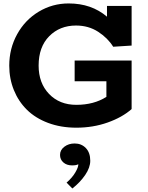

<svg xmlns="http://www.w3.org/2000/svg" viewBox="-20 -720 852 1104"><path d="M417 -573.2Q323.7 -573.2 262.9 -511.7Q202.1 -450.2 202.1 -342.8Q202.1 -242.2 262.2 -179.7Q322.3 -117.2 418.9 -117.2Q520 -117.2 591.8 -163.1V-252.9H409.2V-372.1H736.8V-92.8Q683.1 -45.4 599.1 -15.6Q515.1 14.2 418.9 14.2Q329.6 14.2 256.3 -13.4Q183.1 -41 134.5 -89.1Q85.9 -137.2 59.6 -202.4Q33.2 -267.6 33.2 -342.8Q33.2 -440.9 78.6 -523.2Q124 -605.5 202.6 -652.8Q281.2 -700.2 375 -700.2Q505.9 -700.2 595.2 -624V-686H736.8V-458L630.9 -451.2Q599.6 -501.5 544.2 -537.4Q488.8 -573.2 417 -573.2ZM409.2 105Q448.2 105 473.6 131.3Q499 157.7 499 204.1Q499 243.2 470 285.9Q440.9 328.6 396 363.8L362.8 330.1Q395.5 301.8 413.3 271.2Q431.2 240.7 430.2 224.1Q420.4 231 394 231Q363.8 231 344.5 214.1Q325.2 197.3 325.2 170.9Q325.2 142.6 349.9 123.8Q374.5 105 409.2 105Z"/></svg>

Font: BioRhyme ExtraBold
Style: Regular
Weight: 800
Designer: Aoife Mooney
Foundry: Aoife Mooney Type
Version: Version 1.500;PS 001.500;hotconv 1.0.88;makeotf.lib2.5.64775